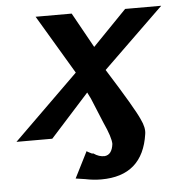

<svg xmlns="http://www.w3.org/2000/svg" viewBox="-61 -519 696 737"><g transform="rotate(-5 287.5 -150.0)"><path d="M-12 0 238 -245 103 -472H242L317 -337L448 -472H587L353 -245Q453 -86 471 -44Q487 -11 483 13Q460 172 300 172Q271 172 241 166H242Q206 161 202 160L253 59Q255 61 263 65Q271 69 273 70H278Q299 85 321 84Q349 81 354 40Q354 15 327 -44L287 -141L275 -165L126 0Z"/></g></svg>

Font: Coval
Style: ExtraBold Italic
Weight: 800
Foundry: Context Ltd
Version: Version 001.000